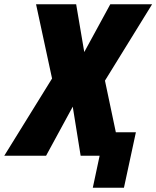

<svg xmlns="http://www.w3.org/2000/svg" viewBox="-73 -730 733 900"><path d="M-53 0 171 -362 96 -710H284L322 -486L444 -710H640L419 -352L470 -110H564L508 150H362L394 0H305L268 -230L143 0Z"/></svg>

Font: Geist Mono Black
Style: Italic
Weight: 900
Italic angle: -12°
Monospace: yes
Designer: Basement.studio, Andrés Briganti, Mateo Zaragoza
Foundry: Basement.studio, Vercel, Andrés Briganti, Guido Ferreyra, Mateo Zaragoza
Version: Version 1.500; ttfautohint (v1.8.4.7-5d5b)